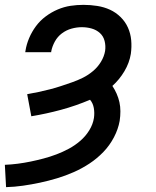

<svg xmlns="http://www.w3.org/2000/svg" viewBox="-24 -548 644 791"><path d="M1 223 -4 131Q22 130 49 126.5Q76 123 102.5 117.5Q129 112 155.5 105Q182 98 208.5 88Q235 78 260 64.5Q285 51 307 32Q329 13 344 -11.5Q359 -36 363 -62Q366 -83 362.5 -103Q359 -123 347 -137Q288 -112 227 -95.5Q166 -79 105 -69L88 -160Q111 -164 134.5 -169Q158 -174 181.5 -180Q205 -186 227.5 -193.5Q250 -201 273 -209Q296 -217 318 -228Q340 -239 359.5 -255.5Q379 -272 392 -293.5Q405 -315 409 -338Q412 -359 407 -379Q402 -399 387.5 -412Q373 -425 353.5 -430.5Q334 -436 313 -436Q292 -436 270.5 -430Q249 -424 231 -410.5Q213 -397 202 -377Q191 -357 187 -336V-333H80L81 -339Q85 -365 96 -391Q107 -417 124 -440Q141 -463 164.5 -480.5Q188 -498 214 -509Q240 -520 266.5 -524Q293 -528 320 -528Q349 -528 377 -523.5Q405 -519 429 -508Q453 -497 472.5 -478Q492 -459 503 -434.5Q514 -410 516.5 -382.5Q519 -355 515 -326Q509 -289 488.5 -254.5Q468 -220 439 -194Q449 -179 456.5 -162Q464 -145 468 -127Q472 -109 472 -89.5Q472 -70 469 -50Q463 -16 445.5 17.5Q428 51 402 78Q376 105 345 125.5Q314 146 280 161Q246 176 211 186.5Q176 197 141 204.5Q106 212 71 217Q36 222 1 223Z"/></svg>

Font: Iosevka Aile Semibold
Style: Italic
Weight: 600
Italic angle: -9°
Designer: Belleve Invis
Foundry: Belleve Invis
Version: Version 31.1.0; ttfautohint (v1.8.4)